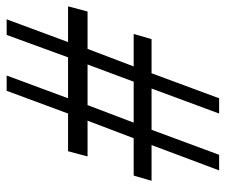

<svg xmlns="http://www.w3.org/2000/svg" viewBox="-72 -622 694 591"><g transform="rotate(-90 275.5 -327.0)"><path d="M14 -208H124L46 0H94L171 -208H298L221 0H268L345 -208H450L466 -263H366L420 -405H535L551 -465H441L511 -654H463L394 -465H268L338 -654H291L221 -465H105L89 -405H199L145 -263H30ZM193 -263 247 -405H372L319 -263Z"/></g></svg>

Font: KpSans
Style: Italic
Weight: 400
Italic angle: -11°
Version: Version 0.66